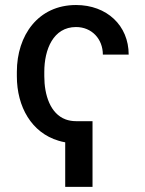

<svg xmlns="http://www.w3.org/2000/svg" viewBox="-20 -558 575 762"><path d="M347.2 -77.1H281.7C266.6 -77.1 252.9 -79.6 240.7 -84C179.7 -106.4 155.8 -180.7 155.8 -255.4V-272.9C155.8 -361.8 191.4 -450.7 281.7 -450.7C344.7 -450.7 388.2 -402.8 388.2 -341.3H490.7C490.7 -457 403.8 -538.1 281.7 -538.1C131.3 -538.1 46.9 -417.5 46.9 -272.9V-255.4C46.9 -133.8 105.5 -31.2 212.4 0.5C220.7 2.9 229.5 5.4 238.8 6.8V183.6H347.2Z"/></svg>

Font: Bert Sans Medium
Style: Regular
Weight: 500
Designer: Christian Robertson (Google), Cristiano Sobral
Foundry: Google, Cristiano Sobral
Version: Version 3.101